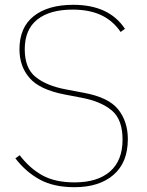

<svg xmlns="http://www.w3.org/2000/svg" viewBox="-20 -766 613 799"><path d="M44 -107 62 -120Q104 -65 157 -36Q210 -7 290 -7Q386 -7 438 -52.5Q490 -98 490 -185Q490 -269 445 -306.5Q400 -344 321 -359L248 -373Q145 -393 103 -441.5Q61 -490 61 -561Q61 -652 120.5 -699Q180 -746 285 -746Q434 -746 500 -646L482 -633Q450 -680 401 -703Q352 -726 282 -726Q187 -726 135 -684.5Q83 -643 83 -561Q83 -482 128.5 -445.5Q174 -409 254 -394L328 -380Q432 -361 472 -310.5Q512 -260 512 -187Q512 -90 452.5 -38.5Q393 13 290 13Q204 13 146 -18.5Q88 -50 44 -107Z"/></svg>

Font: IBM Plex Sans JP Thin
Style: Regular
Weight: 100
Designer: Mike Abbink; Paul van der Laan; Pieter van Rosmalen; Wujin Sim; Yejin Wi; Jinhee Kim; Boomi Park; Yona Kim; Kichan Ma
Foundry: Sandoll Inc.
Version: Version 1.001